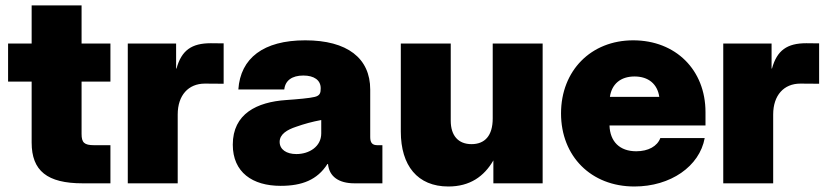

<svg xmlns="http://www.w3.org/2000/svg" viewBox="-20 -676 3050 708"><path d="M96.7 -656.2V-515.6H9.8V-375H96.7V-150.4C96.7 -45.9 154.3 0 284.7 0H387.2V-140.6H327.1C290.5 -140.6 280.8 -150.4 280.8 -182.1V-375H387.2V-515.6H280.8V-656.2Z M451.2 0H635.3V-253.9C635.3 -324.7 674.8 -367.7 735.4 -367.7L804.7 -367.2V-516.1L757.3 -516.6C687 -516.6 649.4 -490.7 630.9 -423.3H629.4V-515.6H451.2Z M1014.6 9.3C1094.2 9.3 1149.9 -12.7 1187.5 -71.3H1189.5C1193.8 -25.4 1228.5 0 1287.1 0H1390.1V-140.6H1371.6C1353 -140.6 1345.2 -149.4 1345.2 -170.4V-345.7C1345.2 -461.4 1260.7 -527.3 1105.5 -527.3C951.2 -527.3 866.7 -461.4 858.9 -346.2H1028.3C1031.7 -378.9 1056.6 -397.5 1098.6 -397.5C1138.2 -397.5 1162.6 -380.4 1162.6 -350.6C1162.6 -334.5 1160.6 -323.7 1141.1 -318.8C1122.6 -314 1077.6 -310.1 1035.2 -307.1C927.7 -299.8 838.4 -256.8 838.4 -142.6C838.4 -40.5 911.1 9.3 1014.6 9.3ZM1072.8 -107.9C1036.6 -107.9 1011.2 -124.5 1011.2 -152.8C1011.2 -181.6 1039.6 -197.8 1071.8 -208.5C1102.1 -219.2 1130.9 -227.1 1164.6 -233.4V-184.1C1164.6 -135.7 1120.6 -107.9 1072.8 -107.9Z M1633.3 11.7C1712.9 11.7 1765.1 -25.4 1799.3 -84.5V0H1981V-515.6H1796.9V-239.3C1796.9 -175.3 1767.6 -144.5 1718.8 -144.5C1669.9 -144.5 1642.1 -175.8 1642.1 -231V-515.6H1458V-190.9C1458 -65.4 1519.5 11.7 1633.3 11.7Z M2319.3 11.7C2452.6 11.7 2559.6 -62.5 2578.6 -167H2415C2403.8 -136.7 2370.6 -118.2 2326.2 -118.2C2265.1 -118.2 2229.5 -153.8 2227.5 -213.4H2581.5V-262.7C2581.5 -418 2471.7 -527.3 2314.9 -527.3C2159.2 -527.3 2048.8 -415.5 2048.8 -257.8C2048.8 -100.1 2159.2 11.7 2319.3 11.7ZM2229 -318.8C2235.8 -366.2 2268.6 -394 2319.8 -394C2371.1 -394 2404.3 -366.2 2411.1 -318.8Z M2647 0H2831.1V-253.9C2831.1 -324.7 2870.6 -367.7 2931.2 -367.7L3000.5 -367.2V-516.1L2953.1 -516.6C2882.8 -516.6 2845.2 -490.7 2826.7 -423.3H2825.2V-515.6H2647Z"/></svg>

Font: Raveo Display Display ExtraBold
Style: Regular
Weight: 800
Designer: Jakub Foglar, Rasmus Andersson (Inter)
Foundry: Jakubfoglar.com
Version: Version 1.100;Glyphs 3.2.3 (3260)